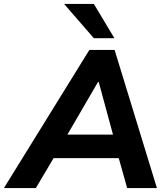

<svg xmlns="http://www.w3.org/2000/svg" viewBox="-71 -960 850 980"><path d="M-51 0 385 -705H514L730 0H578L523 -196L578 -153H159L228 -196L112 0ZM429 -541 251 -235 230 -273H545L516 -235L433 -541ZM408 -765 256 -940H408L513 -765Z"/></svg>

Font: Mulish ExtraLight ExtraBold
Style: Italic
Weight: 800
Italic angle: -9°
Version: Version 3.603